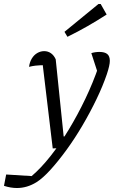

<svg xmlns="http://www.w3.org/2000/svg" viewBox="-113 -746 572 965"><path d="M-93 188 -82 131 46 139Q93 99 140.5 39Q188 -21 232.5 -94.5Q277 -168 316 -249.5Q355 -331 384 -416L386 -356L346 -479Q365 -485 387 -485Q413 -485 426 -474.5Q439 -464 439 -440Q439 -418 424 -373Q404 -314 372 -247.5Q340 -181 301.5 -115.5Q263 -50 221.5 7Q180 64 141 107Q102 150 70 170Q23 199 -28 199Q-59 199 -93 188ZM152 0 97 -460 121 -419Q82 -418 65 -416Q48 -414 33 -410Q36 -434 47 -452Q58 -470 74.5 -479.5Q91 -489 109 -489Q128 -489 143 -478.5Q158 -468 167 -448L207 -60H240L201 -2ZM226 -561 211 -586 382 -726H393L423 -673Q375 -642 327 -614.5Q279 -587 226 -561Z"/></svg>

Font: Piazzolla 24pt
Style: Italic
Weight: 400
Italic angle: -11.3°
Designer: Juan Pablo del Peral
Foundry: Huerta Tipografica
Version: Version 2.005